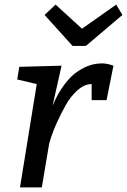

<svg xmlns="http://www.w3.org/2000/svg" viewBox="-20 -816 553 836"><path d="M474 -530 444 -380H379V-450Q348 -450 317.5 -423Q287 -396 266 -358Q222 -278 202 -217L194 -190L162 0H67L140 -450L55 -470L64 -525L248 -530L209 -356Q241 -432 288 -480Q310 -503 346.5 -521.5Q383 -540 424 -540Q446 -540 474 -530ZM337 -691 486 -796 513 -751 354 -616H296L174 -751L222 -796Z"/></svg>

Font: Bitter
Style: Italic
Weight: 400
Italic angle: -9°
Designer: Sol Matas
Foundry: Sol Matas
Version: Version 1.001